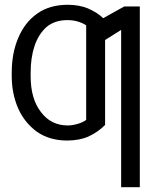

<svg xmlns="http://www.w3.org/2000/svg" viewBox="-20 -575 633 802"><path d="M486 207V-450L419 -408V-53Q389 -23 350 -5Q312 12 260 12Q188 12 135 -24Q82 -63 56 -122Q29 -184 29 -257V-271Q29 -353 56 -416Q83 -481 135 -518Q187 -555 263 -555Q310 -555 347 -540Q388 -522 411 -499L499 -548H564V207ZM306 -58Q326 -64 340 -74V-469Q326 -479 305 -485Q286 -491 261 -491Q209 -491 174 -462Q140 -431 124 -382Q108 -334 108 -271V-257Q108 -162 151 -107Q193 -51 263 -51Q283 -51 306 -58Z"/></svg>

Font: Sinter Normal
Style: Regular
Weight: 350
Foundry: Adobe & rsms
Version: Version 1.000